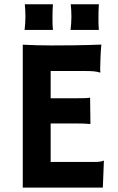

<svg xmlns="http://www.w3.org/2000/svg" viewBox="-20 -857 541 877"><path d="M84 0H449.7L454.6 -122.6L452.6 -123C446.3 -120.1 436 -117.2 410.6 -117.2H211.4V-293H332.5C353.5 -293 374 -292.5 393.1 -290.5L391.6 -411.1C381.8 -408.7 363.3 -408.2 327.1 -408.2H211.4V-532.7H365.2C405.8 -532.7 419.9 -530.8 437.5 -525.4L438.5 -526.9C438 -528.8 437.5 -533.7 437.5 -538.6C437.5 -559.1 439.5 -621.6 442.9 -653.3C352.5 -649.9 276.4 -649.4 214.8 -649.4C173.8 -649.4 119.1 -650.9 84 -652.8ZM302.2 -720.2H431.6C429.7 -737.3 429.7 -755.4 429.7 -775.9C429.7 -793.9 430.2 -821.3 431.6 -837.4H303.2C304.7 -825.2 306.2 -800.3 306.2 -781.7C306.2 -761.2 304.7 -740.2 302.2 -720.2ZM92.3 -720.2H221.7C219.7 -737.3 219.7 -755.4 219.7 -775.9C219.7 -793.9 220.2 -821.3 221.7 -837.4H93.3C94.7 -825.2 96.2 -800.3 96.2 -781.7C96.2 -761.2 94.7 -740.2 92.3 -720.2Z"/></svg>

Font: HammersmithOne
Style: Regular
Weight: 400
Designer: Nicole Fally
Foundry: Nicole Fally
Version: Version 1.003